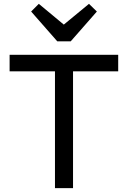

<svg xmlns="http://www.w3.org/2000/svg" viewBox="-20 -979 665 999"><path d="M266 0H360V-608H595V-694H30V-608H266ZM142 -919 278 -764H348L484 -919L443 -959L312 -851L182 -959Z"/></svg>

Font: MV Cash
Style: Regular
Weight: 400
Designer: Rodrigo Fuenzalida
Foundry: fragTYPE
Version: Version 1.100;Glyphs 3.1.2 (3151)